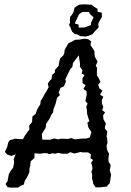

<svg xmlns="http://www.w3.org/2000/svg" viewBox="-20 -848 590 868"><path d="M26 0 14 -2 5 -16 14 -29 20 -61 30 -78 39 -89 44 -112 42 -129 51 -151 32 -143 13 -149 2 -161 7 -172 13 -185 17 -204 24 -214 48 -221 71 -219H84L92 -234L107 -255L113 -262L112 -281L125 -296L126 -314L127 -322L141 -333L147 -351L155 -365L162 -376L164 -392L177 -413L183 -425L191 -437L200 -454L196 -470L204 -482L213 -491L216 -510L228 -520L229 -533L245 -550L247 -563L251 -583L266 -597L271 -609L272 -622L289 -652L307 -661L319 -668L338 -669L363 -673L378 -671L392 -661L389 -645L407 -617V-607L409 -591L421 -570L413 -551L419 -541L418 -527V-508L427 -493L434 -478L424 -465L429 -449L443 -438L432 -420L447 -411L440 -395L441 -380L447 -364L442 -350L455 -340L446 -326L448 -308L459 -289L455 -277L454 -267L465 -254L462 -231L464 -224L466 -202L462 -191L463 -175L467 -164L473 -153L470 -132L471 -116L480 -103L479 -91L476 -78L482 -59L479 -36L476 -19L466 -10L465 -5L432 -1H412L401 -18V-23L396 -42L397 -59L393 -72L398 -84L397 -96L392 -112L401 -125L389 -132L391 -151L378 -159H353L344 -161L325 -156L315 -154L298 -160L285 -153H260L244 -157L229 -153L218 -155L201 -151L194 -155L182 -156L161 -153L136 -155V-134L119 -119L116 -96L113 -84V-70L105 -52L92 -30L87 -13L75 -9L61 0ZM205 -216 226 -222 243 -218 255 -221 290 -220 301 -224 319 -218 345 -221 371 -222 386 -227 393 -251 379 -273 375 -294 384 -300 374 -332 373 -349 370 -365 376 -380 366 -391 372 -420 371 -436 357 -446 367 -463 353 -472V-495L363 -509L349 -515L353 -530L341 -547L342 -558L336 -598L310 -563L307 -545L298 -536L275 -489L278 -479L269 -458L253 -450L245 -429L251 -418L238 -406L231 -378L222 -355L220 -340L212 -329L205 -313L188 -287L187 -271L169 -242L171 -217ZM343 -685 331 -691 326 -693 318 -694 306 -705 302 -714 299 -723 292 -735 297 -747 296 -758 297 -772 306 -782 313 -796 317 -813 328 -821 339 -827 352 -828H372L387 -827H393L409 -815L416 -811L421 -808V-795L430 -793L440 -791L441 -772L436 -764L429 -751L424 -740L426 -726L424 -721L415 -713L405 -702L399 -694L380 -686L367 -683L353 -684ZM336 -723 364 -724 391 -735V-744L403 -770L387 -784L382 -794H353L339 -785L335 -779L318 -742L335 -737Z"/></svg>

Font: Winky Rough Light
Style: Italic
Weight: 300
Italic angle: -8.97852°
Designer: Simon Atzbach
Foundry: typofactur
Version: Version 1.206; ttfautohint (v1.8.4.7-5d5b)